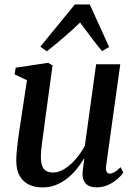

<svg xmlns="http://www.w3.org/2000/svg" viewBox="-20 -831 608 862"><path d="M170 10.5Q137 10.5 110.8 -1.8Q84.5 -14 68.8 -40.5Q53 -67 53 -109.5Q53 -125.5 54.8 -147.5Q56.5 -169.5 59.8 -194.5Q63 -219.5 66.5 -243.5Q70 -267.5 73 -286L101 -471L45.5 -497L50.5 -527L196 -549L216 -537.5L181.5 -285.5Q179.5 -265.5 176.2 -243.5Q173 -221.5 170 -200Q167 -178.5 165.2 -159.8Q163.5 -141 163.5 -127.5Q163.5 -100.5 169.8 -85Q176 -69.5 188.2 -63Q200.5 -56.5 218.5 -56.5Q244 -56.5 270.5 -73.2Q297 -90 320.5 -117.5Q344 -145 361 -176.5L411.5 -542.5H520L456.5 -87.5Q454 -69.5 458.5 -60.5Q463 -51.5 472.5 -51.5Q482 -51.5 493.8 -58Q505.5 -64.5 521.5 -80.5L533.5 -55.5Q527 -45.5 510 -29.8Q493 -14 468.2 -2Q443.5 10 414 10Q380 10 365 -7Q350 -24 350.5 -50Q350.5 -53 351.2 -60.8Q352 -68.5 353.2 -79Q354.5 -89.5 356 -100.2Q357.5 -111 358.5 -119L357.5 -120Q342.5 -94.5 323.5 -71.2Q304.5 -48 281 -29.5Q257.5 -11 230 -0.2Q202.5 10.5 170 10.5ZM190 -600.5 161 -621.5 316 -811H383L470 -620L438 -601.5Q413 -631.5 389.2 -663.5Q365.5 -695.5 339.5 -730Q306 -697 268.5 -665Q231 -633 190 -600.5Z"/></svg>

Font: Merriweather 60pt Medium
Style: Italic
Weight: 500
Italic angle: -7.8°
Version: Version 2.101